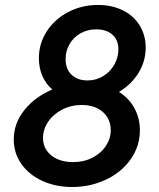

<svg xmlns="http://www.w3.org/2000/svg" viewBox="-20 -748 644 776"><path d="M35.6 -184.1Q35.6 -249.5 78.6 -303.2Q121.6 -356.9 191.4 -386.2Q165 -409.2 151.1 -441.4Q137.2 -473.6 137.2 -512.7Q137.2 -572.3 169.2 -621.6Q201.2 -670.9 256.1 -699.5Q311 -728 376 -728Q432.6 -728 476.6 -706.1Q520.5 -684.1 544.7 -644.8Q568.8 -605.5 568.8 -555.7Q568.8 -500.5 539.8 -453.4Q510.7 -406.2 460.9 -376.5Q501.5 -351.1 523.4 -310.5Q545.4 -270 545.4 -221.7Q545.4 -157.2 508.3 -104.5Q471.2 -51.8 408.2 -22Q345.2 7.8 271.5 7.8Q204.6 7.8 150.6 -17.1Q96.7 -42 66.2 -85.7Q35.6 -129.4 35.6 -184.1ZM427.7 -222.7Q427.7 -250.5 414.1 -273.4Q400.4 -296.4 374 -310.1Q347.7 -323.7 310.5 -323.7Q267.1 -323.7 231 -304.9Q194.8 -286.1 174.3 -255.4Q153.8 -224.6 153.8 -190.4Q153.8 -160.6 169.4 -138.7Q185.1 -116.7 212.4 -104.7Q239.7 -92.8 274.9 -92.8Q318.4 -92.8 353.3 -110.6Q388.2 -128.4 408 -158.4Q427.7 -188.5 427.7 -222.7ZM458.5 -548.3Q458.5 -586.9 434.1 -608.2Q409.7 -629.4 369.1 -629.4Q333.5 -629.4 305.2 -613.3Q276.9 -597.2 261 -569.6Q245.1 -542 245.1 -509.3Q245.1 -468.8 269.3 -445.8Q293.5 -422.9 333.5 -422.9Q369.1 -422.9 397.7 -440.7Q426.3 -458.5 442.4 -487.5Q458.5 -516.6 458.5 -548.3Z"/></svg>

Font: Reddit Sans Vanilla SemiBold
Style: Italic
Weight: 600
Italic angle: -11.25°
Designer: Stephen Hutchings
Version: Version 1.013